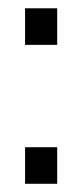

<svg xmlns="http://www.w3.org/2000/svg" viewBox="-20 -447 199 467"><path d="M41 -88.9H119.1V0H41ZM41 -426.8H119.1V-337.9H41Z"/></svg>

Font: Altinn-DIN Condensed
Style: Regular
Weight: 400
Width: 3
Designer: Charles Nix
Foundry: Altinn
Version: Version 2.00